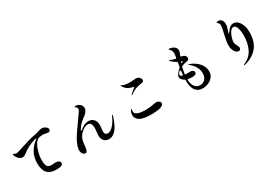

<svg xmlns="http://www.w3.org/2000/svg" viewBox="83 -2053 4835 3334"><g transform="rotate(-30 2500.0 -386.0)"><path d="M860 -668Q860 -650 848 -638Q836 -626 818 -626Q807 -626 777 -632Q762 -635 743.5 -638Q725 -641 705 -641Q676 -641 632 -630Q587 -616 551.5 -555Q516 -494 496 -415Q476 -336 476 -274Q476 -210 486 -174.5Q496 -139 520 -123.5Q544 -108 588 -108L613 -110Q658 -113 663 -113Q706 -113 729 -96Q752 -79 752 -54Q752 3 623 3Q496 3 438.5 -61Q381 -125 381 -258Q381 -375 431 -467Q481 -559 563 -620Q576 -629 582.5 -636.5Q589 -644 585 -644Q548 -642 484 -617Q420 -592 352 -551Q327 -536 306 -518Q278 -496 258.5 -485.5Q239 -475 212 -475Q186 -475 161 -493.5Q136 -512 118 -538.5Q100 -565 95 -586Q93 -598 93 -600Q93 -604 95 -606.5Q97 -609 100 -609Q105 -609 113 -604Q134 -590 161 -590Q170 -590 182 -592Q197 -595 266 -618Q364 -651 447 -675Q530 -699 600 -710Q624 -713 647.5 -720.5Q671 -728 677 -730Q702 -739 718 -743Q734 -747 750 -747Q775 -747 800.5 -735.5Q826 -724 843 -706Q860 -688 860 -668Z M1937 -332Q1937 -320 1932 -307Q1836 2 1678 2Q1631 2 1600.5 -19.5Q1570 -41 1556 -73.5Q1542 -106 1542 -139Q1542 -168 1549 -217Q1555 -271 1555 -288Q1555 -339 1539 -373Q1523 -407 1476 -407Q1409 -407 1332 -327Q1285 -279 1270 -226Q1255 -173 1250 -109Q1250 -99 1248 -83Q1243 -35 1230.5 -13Q1218 9 1196 9Q1166 9 1145 -19.5Q1124 -48 1124 -91Q1124 -114 1130 -138Q1153 -225 1201 -304.5Q1249 -384 1339 -508Q1390 -579 1444 -658Q1446 -661 1455.5 -674.5Q1465 -688 1470 -700Q1475 -712 1475 -723Q1475 -736 1467 -747Q1456 -763 1443.5 -769Q1431 -775 1431 -778Q1431 -783 1441.5 -787Q1452 -791 1465 -791Q1482 -791 1508.5 -779Q1535 -767 1555.5 -742Q1576 -717 1576 -680Q1576 -615 1488 -552Q1431 -512 1394.5 -474Q1358 -436 1331 -389L1329 -385Q1325 -378 1325 -373Q1325 -370 1327 -368Q1329 -366 1331 -366Q1338 -366 1345 -373Q1431 -450 1512 -450Q1563 -450 1595.5 -427Q1628 -404 1642.5 -369.5Q1657 -335 1657 -299Q1657 -281 1655 -262Q1653 -243 1652 -236Q1646 -196 1646 -167Q1646 -133 1662.5 -114.5Q1679 -96 1710 -96Q1735 -96 1769.5 -117.5Q1804 -139 1842.5 -188Q1881 -237 1915 -313Q1927 -340 1934 -340Q1937 -340 1937 -332Z M2397 -466Q2397 -471 2403 -477Q2414 -488 2450 -518Q2501 -559 2501 -566Q2501 -569 2495 -571Q2489 -573 2483.5 -574.5Q2478 -576 2475 -577Q2463 -579 2448 -583Q2402 -596 2372.5 -620.5Q2343 -645 2327 -671Q2312 -694 2312 -703Q2312 -708 2314 -708Q2316 -708 2323 -704Q2335 -696 2345 -692Q2364 -683 2403 -677Q2442 -671 2486 -671Q2502 -671 2540 -675Q2578 -679 2594 -679Q2614 -679 2629 -675Q2657 -667 2675.5 -644Q2694 -621 2694 -598Q2694 -577 2677 -567Q2660 -557 2626 -554Q2580 -549 2524 -529.5Q2468 -510 2417 -469Q2407 -462 2402 -462Q2397 -462 2397 -466ZM2266 -68Q2229 -104 2229 -158Q2229 -188 2237 -209Q2244 -231 2253.5 -245Q2263 -259 2268 -259Q2273 -259 2273 -251Q2273 -247 2270 -233Q2267 -219 2267 -209Q2267 -182 2285 -165Q2303 -148 2343 -136Q2391 -120 2471 -120Q2566 -120 2655 -140Q2677 -145 2692 -145Q2725 -145 2751.5 -128.5Q2778 -112 2778 -86Q2778 -44 2714 -23Q2685 -14 2634.5 -8Q2584 -2 2527 -2Q2333 -2 2266 -68Z M3768 -151Q3768 -87 3732 -41Q3696 5 3640.5 28.5Q3585 52 3528 52Q3435 52 3385.5 -11.5Q3336 -75 3336 -191V-216Q3336 -234 3321 -241Q3258 -274 3258 -326Q3258 -354 3283 -387Q3308 -420 3345 -451Q3358 -461 3359 -475L3363 -495Q3369 -528 3373 -546V-552Q3373 -565 3360 -572Q3310 -599 3266 -645Q3265 -646 3260 -651.5Q3255 -657 3255 -661Q3255 -665 3260 -665Q3264 -665 3274 -660Q3313 -642 3367 -630H3372Q3388 -630 3391 -648Q3398 -692 3398 -717Q3398 -752 3389 -775Q3380 -795 3366.5 -807Q3353 -819 3349 -823Q3346 -826 3346 -829Q3346 -836 3364 -836Q3382 -836 3406 -829Q3430 -822 3448 -810Q3495 -778 3495 -731Q3495 -700 3477 -661Q3471 -647 3467 -640Q3464 -634 3464 -629Q3464 -617 3480 -614L3513 -605Q3540 -595 3551.5 -578Q3563 -561 3563 -541Q3563 -517 3549.5 -505.5Q3536 -494 3507 -490Q3463 -485 3416 -465Q3402 -460 3397 -444Q3381 -366 3376 -332V-326Q3376 -310 3381 -310H3389Q3404 -309 3422.5 -309.5Q3441 -310 3450 -310Q3459 -311 3474 -311Q3504 -311 3527 -296.5Q3550 -282 3550 -256Q3550 -231 3524.5 -219.5Q3499 -208 3469 -208Q3432 -208 3392 -216Q3389 -217 3385 -217Q3377 -217 3372.5 -212Q3368 -207 3369 -198Q3374 -118 3410.5 -68.5Q3447 -19 3515 -19Q3577 -19 3615.5 -64Q3654 -109 3654 -181Q3654 -310 3522 -421Q3520 -423 3515.5 -426.5Q3511 -430 3511 -433Q3511 -436 3515 -436Q3521 -436 3532 -431Q3642 -389 3705 -314.5Q3768 -240 3768 -151ZM3445 -539 3437 -541Q3424 -541 3419 -525L3416 -516Q3421 -514 3428 -514Q3445 -514 3452 -527L3453 -531Q3453 -536 3445 -539ZM3318 -320Q3324 -318 3326 -318Q3340 -318 3342 -337L3348 -396Q3349 -403 3345.5 -407.5Q3342 -412 3336 -412Q3324 -412 3313 -400Q3289 -374 3289 -353Q3289 -330 3318 -320Z M4714 -391Q4714 -196 4619.5 -86Q4525 24 4364 62L4351 64Q4348 64 4346 61.5Q4344 59 4344 57Q4344 53 4349 50Q4488 -6 4543.5 -125Q4599 -244 4599 -386Q4599 -481 4578 -543.5Q4557 -606 4516 -606Q4479 -606 4449 -564.5Q4419 -523 4402 -467.5Q4385 -412 4385 -377Q4385 -356 4391.5 -339Q4398 -322 4410 -300Q4421 -279 4426 -265.5Q4431 -252 4431 -237Q4431 -218 4419 -207Q4407 -196 4390 -196Q4358 -196 4333 -221.5Q4308 -247 4294.5 -287Q4281 -327 4281 -369Q4281 -415 4290.5 -466.5Q4300 -518 4317 -592Q4330 -646 4336.5 -680Q4343 -714 4343 -739Q4343 -772 4327 -788Q4319 -797 4309.5 -802.5Q4300 -808 4300 -811Q4300 -817 4309.5 -823Q4319 -829 4339 -829Q4382 -829 4405 -797Q4428 -765 4428 -718Q4428 -687 4422.5 -664Q4417 -641 4405 -606Q4392 -571 4385 -540Q4411 -563 4428 -588Q4454 -627 4483 -645Q4512 -663 4550 -663Q4587 -663 4625 -631.5Q4663 -600 4688.5 -538.5Q4714 -477 4714 -391Z"/></g></svg>

Font: Shippori Mincho B1
Style: Bold
Weight: 700
Designer: FONTDASU
Foundry: FONTDASU / Google Inc. / but / Adobe
Version: Version 3.110; ttfautohint (v1.8.3)